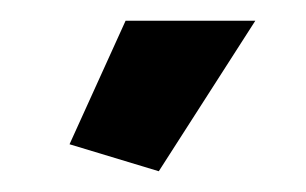

<svg xmlns="http://www.w3.org/2000/svg" viewBox="-20 -750 295 185"><path d="M133 -585 47 -611 101 -730H226Z"/></svg>

Font: Raleway-v4020
Style: Bold
Weight: 700
Designer: Matt McInerney, Pablo Impallari, Rodrigo Fuenzalida
Foundry: Matt McInerney, Pablo Impallari, Rodrigo Fuenzalida
Version: Version 4.020;PS 004.020;hotconv 1.0.88;makeotf.lib2.5.64775